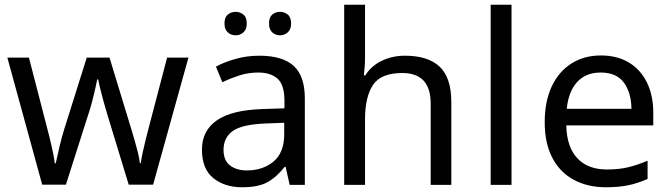

<svg xmlns="http://www.w3.org/2000/svg" viewBox="-20 -780 2827 810"><path d="M431 -303Q425 -324 419 -344.5Q413 -365 408.5 -383.5Q404 -402 400 -418Q396 -434 394 -445H390Q388 -434 384.5 -418Q381 -402 376.5 -383Q372 -364 366.5 -343.5Q361 -323 354 -302L258 -1H158L11 -537H102L176 -251Q184 -222 191 -192.5Q198 -163 203.5 -136.5Q209 -110 211 -91H215Q218 -103 222 -121Q226 -139 230.5 -159Q235 -179 240.5 -199Q246 -219 251 -235L346 -537H442L534 -235Q541 -212 548.5 -186Q556 -160 562 -135.5Q568 -111 570 -92H574Q576 -109 581.5 -134.5Q587 -160 594.5 -190.5Q602 -221 610 -251L685 -537H775L626 -1H523Z M1074 -545Q1172 -545 1219 -502Q1266 -459 1266 -365V0H1202L1185 -76H1181Q1146 -32 1107.5 -11Q1069 10 1001 10Q928 10 880 -28.5Q832 -67 832 -149Q832 -229 895 -272.5Q958 -316 1089 -320L1180 -323V-355Q1180 -422 1151 -448Q1122 -474 1069 -474Q1027 -474 989 -461.5Q951 -449 918 -433L891 -499Q926 -518 974 -531.5Q1022 -545 1074 -545ZM1100 -259Q1000 -255 961.5 -227Q923 -199 923 -148Q923 -103 950.5 -82Q978 -61 1021 -61Q1089 -61 1134 -98.5Q1179 -136 1179 -214V-262ZM927 -681Q927 -707 941 -718.5Q955 -730 974 -730Q993 -730 1007 -718.5Q1021 -707 1021 -681Q1021 -656 1007 -643.5Q993 -631 974 -631Q955 -631 941 -643.5Q927 -656 927 -681ZM1115 -681Q1115 -707 1128.5 -718.5Q1142 -730 1161 -730Q1180 -730 1194 -718.5Q1208 -707 1208 -681Q1208 -656 1194 -643.5Q1180 -631 1161 -631Q1142 -631 1128.5 -643.5Q1115 -656 1115 -681Z M1520 -537Q1520 -518 1518.5 -498Q1517 -478 1515 -462H1521Q1547 -503 1591.5 -524Q1636 -545 1688 -545Q1786 -545 1835 -498.5Q1884 -452 1884 -349V0H1797V-343Q1797 -472 1677 -472Q1587 -472 1553.5 -421.5Q1520 -371 1520 -277V0H1432V-760H1520Z M2138 0H2050V-760H2138Z M2515 -546Q2584 -546 2633.5 -516Q2683 -486 2709.5 -431.5Q2736 -377 2736 -304V-251H2369Q2371 -160 2415.5 -112.5Q2460 -65 2540 -65Q2591 -65 2630.5 -74.5Q2670 -84 2712 -102V-25Q2671 -7 2631 1.5Q2591 10 2536 10Q2460 10 2401.5 -21Q2343 -52 2310.5 -113.5Q2278 -175 2278 -264Q2278 -352 2307.5 -415Q2337 -478 2390.5 -512Q2444 -546 2515 -546ZM2514 -474Q2451 -474 2414.5 -433.5Q2378 -393 2371 -321H2644Q2643 -389 2612 -431.5Q2581 -474 2514 -474Z"/></svg>

Font: Noto Sans Adlam Unjoined
Style: Regular
Weight: 400
Designer: Mark Jamra, Neil Patel
Foundry: JamraPatel LLC
Version: Version 3.001